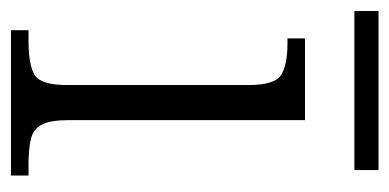

<svg xmlns="http://www.w3.org/2000/svg" viewBox="-208 -510 710 350"><g transform="rotate(90 147.0 -335.0)"><path d="M27 0V-32H47Q90 -32 108.5 -43Q127 -54 127 -102V-433Q127 -481 108.5 -492.5Q90 -504 52 -504H42V-536H191V-105Q191 -72 199 -56.5Q207 -41 224.5 -36.5Q242 -32 272 -32H292V0ZM-8 -626V-670H282V-626Z"/></g></svg>

Font: Noto Serif Malayalam Light
Style: Regular
Weight: 300
Designer: Indian type Foundry, Jelle Bosma, Monotype Design Team
Foundry: Monotype Imaging Inc.
Version: Version 2.104; ttfautohint (v1.8.4.7-5d5b)